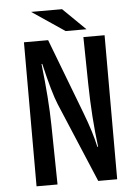

<svg xmlns="http://www.w3.org/2000/svg" viewBox="-60 -925 719 996"><g transform="rotate(-5 299.5 -427.0)"><path d="M301.3 -878.9 418.5 -764.2H310.1L140.1 -878.9ZM89.4 -725.1H215.3L364.7 -334Q405.8 -226.6 421.4 -151.9H425.3Q405.8 -306.6 402.8 -480L398.9 -725.1H509.3V24.9H410.6L235.8 -390.1Q210.4 -450.7 174.3 -605H170.4Q191.9 -418.9 193.8 -284.2L198.7 24.9H89.4Z"/></g></svg>

Font: UDEV Gothic 35
Style: Bold
Weight: 700
Version: v2.1.0; ttfautohint (v1.8.4.7-5d5b-dirty) -l 6 -r 45 -G 200 